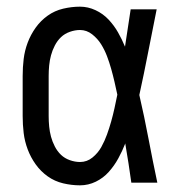

<svg xmlns="http://www.w3.org/2000/svg" viewBox="-20 -548 540 576"><path d="M220 8Q195 8 169.5 2Q144 -4 123 -19Q102 -34 87 -55Q72 -76 63 -100Q54 -124 51 -149Q48 -174 48 -200V-320Q48 -346 51 -371Q54 -396 63 -420Q72 -444 87 -465Q102 -486 123 -501Q144 -516 169.5 -522Q195 -528 220 -528Q244 -528 266.5 -517.5Q289 -507 305.5 -489.5Q322 -472 334 -451Q346 -430 355 -408Q359 -436 363.5 -464Q368 -492 372 -520H450Q437 -456 424.5 -391.5Q412 -327 398 -263Q413 -198 425.5 -132Q438 -66 452 0H374Q370 -29 365.5 -58Q361 -87 356 -116V-118Q347 -95 335 -73Q323 -51 306.5 -32.5Q290 -14 267.5 -3Q245 8 220 8ZM220 -62Q241 -62 257.5 -75.5Q274 -89 284 -107Q294 -125 301 -144.5Q308 -164 313.5 -183.5Q319 -203 323.5 -223.5Q328 -244 332 -264Q328 -283 323.5 -302.5Q319 -322 313.5 -341.5Q308 -361 301 -379.5Q294 -398 283.5 -415Q273 -432 256.5 -445Q240 -458 220 -458Q205 -458 189.5 -452.5Q174 -447 163 -436.5Q152 -426 144.5 -411.5Q137 -397 133 -382Q129 -367 127.5 -351.5Q126 -336 126 -320V-200Q126 -184 127.5 -168.5Q129 -153 133 -138Q137 -123 144.5 -108.5Q152 -94 163 -83.5Q174 -73 189.5 -67.5Q205 -62 220 -62Z"/></svg>

Font: Iosevka SS04
Style: Regular
Weight: 400
Monospace: yes
Designer: Belleve Invis
Foundry: Belleve Invis
Version: Version 19.0.0; ttfautohint (v1.8.4)